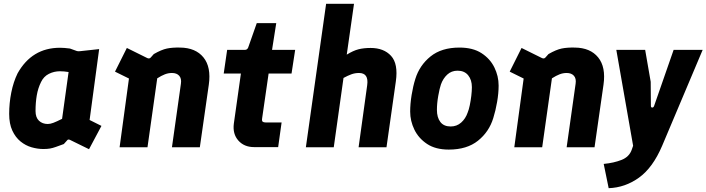

<svg xmlns="http://www.w3.org/2000/svg" viewBox="-20 -771 3698 1005"><path d="M207 9Q177 9 145.5 0Q114 -9 87.5 -30.5Q61 -52 44.5 -87.5Q28 -123 28 -175Q28 -231 39 -286.5Q50 -342 72 -387Q147 -521 294 -521Q315 -521 346 -517L382 -504Q388 -502 398 -503L499 -514L449 -143L511 -112L446 10L346 -39Q336 -43 332 -37L314 -17Q289 -8 272.5 -2Q256 4 241.5 6.5Q227 9 207 9ZM230 -122Q243 -122 259 -128Q275 -134 305 -149L339 -394Q315 -398 294 -398Q263 -398 236 -384.5Q209 -371 195 -342Q179 -310 172.5 -272Q166 -234 166 -190Q166 -156 184 -139Q202 -122 230 -122Z M606 0 655 -360 582 -396 644 -520 751 -467Q762 -462 769 -470L785 -488Q825 -511 854 -517Q883 -523 923 -522Q1004 -521 1045 -470.5Q1086 -420 1073 -328L1026 0H880L927 -333Q931 -360 918 -374.5Q905 -389 880 -389Q861 -389 843 -382Q825 -375 803 -361L752 0Z M1310 -1Q1258 -1 1227.5 -35.5Q1197 -70 1204 -124L1241 -386H1151L1169 -510H1262Q1274 -510 1279 -522L1324 -650H1426L1404 -510H1525L1506 -386H1386L1352 -151Q1350 -138 1355 -134Q1360 -130 1371 -130H1454L1436 -1Z M1581 0 1687 -751H1833L1795 -485Q1829 -506 1856.5 -513Q1884 -520 1920 -520Q1989 -520 2027 -478.5Q2065 -437 2052 -345L2003 0H1857L1902 -325Q1911 -389 1859 -389Q1838 -389 1819 -382Q1800 -375 1778 -363L1727 0Z M2329 12Q2260 12 2215.5 -17.5Q2171 -47 2149 -92.5Q2127 -138 2127 -187Q2127 -227 2134.5 -273.5Q2142 -320 2154 -358Q2176 -429 2233.5 -475.5Q2291 -522 2385 -522Q2455 -522 2500 -493Q2545 -464 2567.5 -418.5Q2590 -373 2590 -323Q2590 -283 2582 -237Q2574 -191 2562 -153Q2540 -81 2482 -34.5Q2424 12 2329 12ZM2339 -109Q2371 -109 2394 -129.5Q2417 -150 2428 -182Q2434 -196 2439 -220Q2444 -244 2447 -269.5Q2450 -295 2450 -315Q2450 -353 2430.5 -377Q2411 -401 2375 -401Q2343 -401 2321 -380.5Q2299 -360 2288 -329Q2281 -309 2274 -269.5Q2267 -230 2267 -196Q2267 -156 2285 -132.5Q2303 -109 2339 -109Z M2672 0 2721 -360 2648 -396 2710 -520 2817 -467Q2828 -462 2835 -470L2851 -488Q2891 -511 2920 -517Q2949 -523 2989 -522Q3070 -521 3111 -470.5Q3152 -420 3139 -328L3092 0H2946L2993 -333Q2997 -360 2984 -374.5Q2971 -389 2946 -389Q2927 -389 2909 -382Q2891 -375 2869 -361L2818 0Z M3166 214 3140 87Q3193 82 3233.5 66Q3274 50 3287 12L3294 -8L3206 -510H3357L3386 -343L3387 -217Q3387 -208 3394 -208Q3401 -208 3404 -217L3506 -510H3658L3446 -8Q3397 107 3324.5 159Q3252 211 3166 214Z"/></svg>

Font: Finlandica
Style: Bold Italic
Weight: 700
Italic angle: -8°
Designer: Niklas Ekholm, Juho Hiilivirta, Jaakko Suomalainen
Foundry: Helsinki Type Studio
Version: Version 1.064; ttfautohint (v1.8.4.7-5d5b)